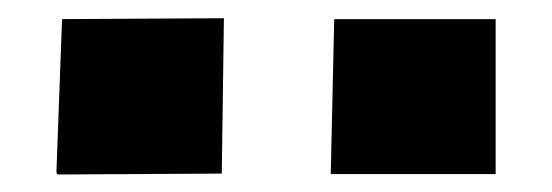

<svg xmlns="http://www.w3.org/2000/svg" viewBox="-20 -791 621 216"><path d="M537.6 -595.2H352.1L356 -769.5H537.6ZM45.4 -594.7Q43.5 -594.7 43.5 -598.1L49.8 -769.5L231.9 -770.5L229.5 -595.7Z"/></svg>

Font: Seymour One
Style: Book
Weight: 400
Designer: vernon adams
Foundry: vernon adams
Version: Version 1.000; ttfautohint (v0.93) -l 8 -r 50 -G 200 -x 0 -w